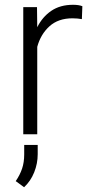

<svg xmlns="http://www.w3.org/2000/svg" viewBox="-20 -558 377 798"><path d="M322.3 -532.2 320.3 -478.5Q311 -480 301.8 -481Q292.5 -481.9 281.2 -481.9Q222.2 -481.9 185.5 -448.7Q148.9 -415.5 134.8 -363.3V0H76.7V-528.3H133.8L134.8 -444.8Q156.2 -487.8 193.1 -512.9Q230 -538.1 283.7 -538.1Q307.6 -538.1 322.3 -532.2ZM136.7 44.4V83Q136.7 121.6 122.1 158.2Q107.4 194.8 80.1 220.2L45.4 194.8Q63 168.9 71.8 142.8Q80.6 116.7 80.6 84V44.4Z"/></svg>

Font: Vazirmatn RD UI ExtraLight
Style: Regular
Weight: 200
Designer: Saber Rastikerdar
Foundry: Saber Rastikerdar
Version: Version 33.003